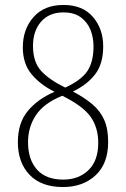

<svg xmlns="http://www.w3.org/2000/svg" viewBox="-20 -744 508 774"><path d="M234 10Q146 10 99 -39.5Q52 -89 52 -171Q52 -248 92 -296.5Q132 -345 200 -374Q143 -402 107.5 -444.5Q72 -487 72 -553Q72 -626 115 -675Q158 -724 236 -724Q313 -724 354.5 -676Q396 -628 396 -557Q396 -487 364 -445Q332 -403 274 -375Q320 -351 352 -324Q384 -297 400 -261Q416 -225 416 -172Q416 -84 365 -37Q314 10 234 10ZM243 -391Q308 -421 332.5 -458Q357 -495 357 -557Q357 -592 345 -623Q333 -654 306 -674Q279 -694 236 -694Q178 -694 145.5 -656.5Q113 -619 113 -559Q113 -494 146 -458Q179 -422 243 -391ZM235 -20Q297 -20 336.5 -58Q376 -96 376 -168Q376 -230 345 -273.5Q314 -317 231 -358Q157 -328 125 -280Q93 -232 93 -171Q93 -101 129 -60.5Q165 -20 235 -20Z"/></svg>

Font: Noto Serif Myanmar Condensed ExtraLight
Style: Regular
Weight: 200
Width: 3
Designer: Ben Mitchell and the Monotype Design Team
Foundry: Monotype Imaging Inc.
Version: Version 2.106; ttfautohint (v1.8.4.7-5d5b)